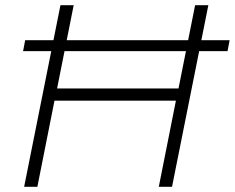

<svg xmlns="http://www.w3.org/2000/svg" viewBox="-20 -720 905 740"><path d="M783 -700 643 0H592L658 -332H190L124 0H73L213 -700H264L200 -379H668L732 -700ZM77 -565H865L857 -523H69Z"/></svg>

Font: Montserrat Alternates Light
Style: Italic
Weight: 300
Italic angle: -11.3°
Designer: Julieta Ulanovsky
Foundry: Julieta Ulanovsky
Version: Version 7.200